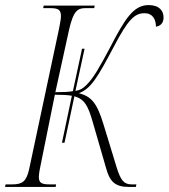

<svg xmlns="http://www.w3.org/2000/svg" viewBox="-44 -736 664 756"><path d="M-24 0H175L177 -10H152C121 -10 109 -15 109 -39C109 -50 112 -69 118 -96L172 -363C200 -363 222 -362 239 -359L200 -174H210L249 -357C290 -345 303 -318 321 -256L374 -73C388 -21 410 0 462 0H491L493 -10H474C444 -10 431 -26 415 -78L363 -248C338 -330 316 -356 267 -369C315 -388 340 -431 403 -550C459 -657 485 -684 525 -684C557 -684 570 -660 570 -631C586 -633 600 -644 600 -667C600 -693 584 -716 541 -716C482 -716 448 -662 391 -552C347 -469 324 -429 297 -402C285 -390 275 -382 253 -378L289 -544H279L243 -377C226 -374 205 -373 174 -373L228 -619C245 -693 261 -704 293 -704H327L329 -714H128L126 -704H153C189 -704 196 -696 196 -670C196 -668 195 -654 187 -616L71 -71C60 -21 44 -10 4 -10H-22Z"/></svg>

Font: Noto Serif Display ExtraCondensed ExtraLight
Style: Italic
Weight: 200
Width: 2
Italic angle: -12°
Designer: Monotype Design Team
Foundry: Monotype Imaging Inc.
Version: Version 2.009